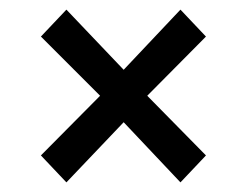

<svg xmlns="http://www.w3.org/2000/svg" viewBox="-20 -524 519 399"><path d="M408 -448 286 -325 408 -201 355 -145 237 -270 118 -145 65 -201 188 -325 65 -448 118 -504 237 -379 355 -504Z"/></svg>

Font: Steamflix Grotesk
Style: Regular
Weight: 400
Designer: Julieta Ulanovsky
Foundry: Julieta Ulanovsky
Version: Version 4.000;PS 004.000;hotconv 1.0.88;makeotf.lib2.5.64775